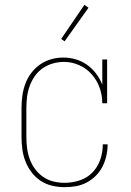

<svg xmlns="http://www.w3.org/2000/svg" viewBox="-20 -766 540 794"><path d="M247 8Q221 8 195.5 2Q170 -4 148.5 -18Q127 -32 111 -53Q95 -74 85.5 -98Q76 -122 72.5 -148Q69 -174 69 -200V-320Q69 -345 72.5 -370.5Q76 -396 85 -420Q94 -444 109.5 -464.5Q125 -485 146 -499.5Q167 -514 191.5 -521Q216 -528 242 -528Q268 -528 293.5 -520.5Q319 -513 340 -498Q361 -483 377 -462Q393 -441 403 -416V-520H423V-339H403Q403 -372 392 -403Q381 -434 359.5 -458.5Q338 -483 307.5 -496.5Q277 -510 245 -510Q221 -510 198.5 -503.5Q176 -497 157 -484Q138 -471 124.5 -452Q111 -433 103 -411Q95 -389 92 -366Q89 -343 89 -320V-200Q89 -177 92 -153.5Q95 -130 103 -108Q111 -86 125 -67Q139 -48 158.5 -34.5Q178 -21 201 -15.5Q224 -10 247 -10Q279 -10 309.5 -20Q340 -30 362 -52.5Q384 -75 394.5 -105.5Q405 -136 405 -167V-169H425V-167Q425 -144 419.5 -120.5Q414 -97 403.5 -76.5Q393 -56 376 -39Q359 -22 338 -11Q317 0 294 4Q271 8 247 8ZM247 -595 233 -605 329 -746 346 -734Z"/></svg>

Font: Iosevka Curly Slab Thin
Style: Regular
Weight: 100
Monospace: yes
Designer: Belleve Invis
Foundry: Belleve Invis
Version: Version 22.1.2; ttfautohint (v1.8.4)